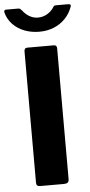

<svg xmlns="http://www.w3.org/2000/svg" viewBox="-82 -989 482 1025"><g transform="rotate(-5 159.5 -477.0)"><path d="M229 -742Q245 -742 245 -724V-24Q245 -11 238.5 -5.5Q232 0 218 0H92Q79 0 74.5 -5Q70 -10 70 -21V-723Q70 -742 86 -742ZM324 -954Q342 -954 336 -939Q323 -903 297.5 -876.5Q272 -850 236.5 -835.5Q201 -821 158 -821Q117 -821 80.5 -834.5Q44 -848 17.5 -875Q-9 -902 -19 -940Q-20 -945 -18 -949.5Q-16 -954 -10 -954H55Q63 -954 66.5 -951.5Q70 -949 76 -942Q84 -931 96 -920.5Q108 -910 124 -903.5Q140 -897 158 -897Q185 -897 207.5 -910.5Q230 -924 242 -943Q246 -951 250 -952.5Q254 -954 259 -954Z"/></g></svg>

Font: Libre Franklin
Style: Bold
Weight: 700
Designer: Pablo Impallari, Rodrigo Fuenzalida, Nhung Nguyen
Foundry: Impallari Type
Version: Version 3.000